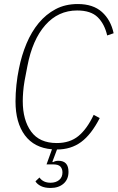

<svg xmlns="http://www.w3.org/2000/svg" viewBox="-20 -730 584 953"><path d="M320 123Q320 160 295.5 181.5Q271 203 231 203Q202 203 183 193.5Q164 184 156 170L176 151Q194 177 231 177Q257 177 273.5 163.5Q290 150 290 126Q290 108 280 97Q270 86 244 86H211L238 11Q150 4 103.5 -58.5Q57 -121 57 -227Q57 -266 61.5 -308.5Q66 -351 74 -389Q87 -455 111.5 -513.5Q136 -572 172 -615.5Q208 -659 256 -684.5Q304 -710 366 -710Q442 -710 486 -670.5Q530 -631 544 -565L512 -554Q499 -611 465 -644.5Q431 -678 363 -678Q269 -678 205 -605.5Q141 -533 116 -402L102 -329Q97 -300 95 -274Q93 -248 93 -228Q93 -134 134.5 -77Q176 -20 262 -20Q327 -20 369.5 -55Q412 -90 445 -160L475 -144Q433 -62 382.5 -25Q332 12 263 12L240 73L243 75Q255 68 270 68Q320 68 320 123Z"/></svg>

Font: IBM Plex Sans Cond ExtLt
Style: Italic
Weight: 200
Width: 3
Italic angle: -11°
Designer: Mike Abbink, Paul van der Laan, Pieter van Rosmalen
Foundry: Bold Monday
Version: Version 1.3